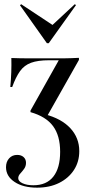

<svg xmlns="http://www.w3.org/2000/svg" viewBox="-20 -685 429 898"><path d="M153.2 192.7Q88.7 192.7 48.4 166.1Q8.1 139.5 8.1 96.8Q8.1 71.8 22.6 55.6Q37.1 39.5 60.5 39.5Q79 39.5 90.3 49.6Q101.6 59.7 101.6 76.6Q101.6 92.7 92.7 104.8Q83.9 116.9 74.6 127Q65.3 137.1 65.3 148.4Q65.3 162.9 85.5 172.2Q105.6 181.5 136.3 181.5Q197.6 181.5 229.4 141.1Q261.3 100.8 261.3 25Q261.3 -50.8 227.8 -95.6Q194.4 -140.3 122.6 -160.5V-167.7L254.8 -403.2H209.7Q157.3 -403.2 125.4 -391.5Q93.5 -379.8 73.8 -352.4Q54 -325 37.1 -278.2H28.2Q31.5 -313.7 32.7 -347.2Q33.9 -380.6 33.1 -413.7Q53.2 -412.9 75 -412.5Q96.8 -412.1 116.9 -412.1H209.7H238.7Q258.9 -412.1 276.6 -412.1Q294.4 -412.1 312.1 -412.9Q329.8 -413.7 349.2 -414.5V-404.8L199.2 -139.5L188.7 -150.8Q266.9 -130.6 308.9 -85.5Q350.8 -40.3 350.8 21.8Q350.8 71.8 325.8 110.1Q300.8 148.4 256.5 170.6Q212.1 192.7 153.2 192.7ZM329.8 -665.3 335.5 -661.3 208.1 -483.1H199.2L73.4 -660.5L79 -665.3L241.1 -558.1H214.5Z"/></svg>

Font: Playfair 144pt SemiCondensed Medium
Style: Regular
Weight: 500
Width: 4
Designer: Claus Eggers Sørensen
Foundry: Claus Eggers Sørensen
Version: Version 2.203